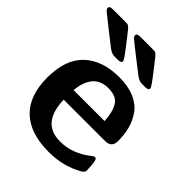

<svg xmlns="http://www.w3.org/2000/svg" viewBox="-199 -788 907 907"><g transform="rotate(45 255.0 -334.5)"><path d="M-1 -667Q-1 -680 19 -680H107Q115 -680 119 -679.5Q123 -679 128.5 -674.5Q134 -670 136 -667.5Q138 -665 147 -654Q163 -634 186 -604Q229 -549 229 -541Q229 -528 207 -528H184Q165 -528 145 -544Q118 -565 77 -597Q22 -640 10.5 -650Q-1 -660 -1 -667ZM182 -667Q182 -680 202 -680H290Q303 -680 308.5 -676.5Q314 -673 325 -659Q327 -656 329 -654Q345 -634 368 -604Q411 -549 411 -541Q411 -528 390 -528H367Q348 -528 328 -544Q301 -565 261 -596Q202 -642 192 -651Q182 -660 182 -667ZM30 -233Q30 -355 94 -415Q158 -475 270 -475Q330 -475 372.5 -456.5Q415 -438 437.5 -405.5Q460 -373 469.5 -337Q479 -301 479 -257Q479 -214 435 -214H159Q163 -62 286 -62Q330 -62 366.5 -76.5Q403 -91 426 -108.5Q449 -126 453 -127H457L462 -125Q467 -120 469.5 -102.5Q472 -85 472 -70L473 -55Q473 -42 457 -33Q380 11 284 11Q159 11 94.5 -51Q30 -113 30 -233ZM160 -279H367Q364 -337 344 -369.5Q324 -402 270 -402Q172 -402 160 -279Z"/></g></svg>

Font: CMU Sans Serif
Style: Bold
Weight: 700
Version: Version 0.7.0